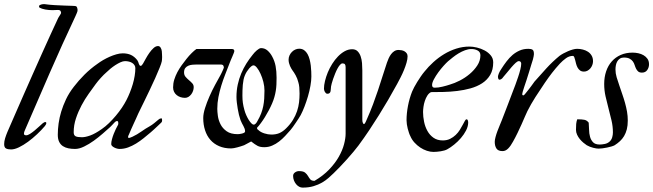

<svg xmlns="http://www.w3.org/2000/svg" viewBox="-31 -709 3110 914"><path d="M4.4 -81.1Q21.5 -120.1 41.3 -165.8Q61 -211.4 82.5 -260Q104 -308.6 126 -358.4Q147.9 -408.2 169.2 -455.3Q190.4 -502.4 210 -545.4Q229.5 -588.4 246.1 -623.5Q249.5 -629.9 254.6 -637.2Q259.8 -644.5 259.8 -647.9Q259.8 -651.9 257.1 -656.7Q254.4 -661.6 244.6 -661.6Q235.8 -661.6 230.2 -661.1Q224.6 -660.6 220.2 -660.6Q201.2 -660.6 184.3 -663.8Q167.5 -667 157.7 -672.4Q154.8 -673.8 154.8 -679.2Q154.8 -682.1 157.5 -684.1Q160.2 -686 164.1 -687.3Q168 -688.5 172.1 -689Q176.3 -689.5 179.7 -689.5Q203.6 -686 229.5 -684.6Q255.4 -683.1 277.3 -682.4Q299.3 -681.6 314.2 -681.2Q329.1 -680.7 331.5 -679.2Q335 -676.8 336.7 -671.1Q338.4 -665.5 338.4 -661.6Q338.4 -654.8 334.5 -646.5Q330.6 -638.2 328.1 -631.8Q264.6 -497.1 205.6 -361.6Q146.5 -226.1 87.4 -88.9Q85 -84.5 84 -80.1Q83 -75.7 83 -71.8Q83 -68.4 86.2 -66.7Q89.4 -64.9 93.3 -64.9Q101.1 -64.9 111.6 -71.5Q122.1 -78.1 133.1 -87.2Q144 -96.2 154.5 -106Q165 -115.7 172.9 -122.6Q181.2 -128.4 184.6 -128.4Q185.5 -128.4 187.5 -127Q189.5 -125.5 189.5 -124Q189.5 -117.2 182.6 -108.9Q166.5 -89.8 145.5 -70.1Q124.5 -50.3 102.5 -34.2Q80.6 -18.1 59.3 -7.8Q38.1 2.4 21.5 2.4Q6.8 2.4 -2.2 -2.2Q-11.2 -6.8 -11.2 -22.9Q-11.2 -36.1 -6.6 -51Q-2 -65.9 4.4 -81.1Z M424.8 -309.1Q409.7 -288.6 391.4 -262.9Q373 -237.3 357.2 -207.5Q341.3 -177.7 330.6 -145.5Q319.8 -113.3 319.8 -79.6Q319.8 -64.9 328.9 -60.3Q337.9 -55.7 358.9 -55.7Q375.5 -55.7 398.9 -64.2Q422.4 -72.8 453.6 -94.7Q470.7 -106.4 487.8 -123Q504.9 -139.6 520.5 -158.2Q536.1 -176.8 549.1 -196Q562 -215.3 570.8 -232.4Q579.6 -249.5 587.4 -269Q595.2 -288.6 601.1 -308.3Q606.9 -328.1 610.1 -347.7Q613.3 -367.2 613.3 -384.3Q613.3 -392.1 609.4 -398.4Q605.5 -404.8 598.6 -409.2Q591.8 -413.6 582.8 -415.8Q573.7 -418 564 -418Q554.7 -418 542.7 -412.6Q530.8 -407.2 518.3 -399.2Q505.9 -391.1 494.6 -381.8Q483.4 -372.6 475.6 -364.7Q469.7 -359.9 462.9 -353Q456.1 -346.2 449.2 -338.6Q442.4 -331.1 436 -323.5Q429.7 -315.9 424.8 -309.1ZM721.2 -489.7Q729 -489.7 733.6 -482.2Q738.3 -474.6 739.3 -465.3Q739.7 -458.5 740.2 -451.2Q740.7 -443.8 740.7 -437.5Q740.7 -431.2 740.2 -425.8Q739.7 -420.4 739.3 -417.5Q737.3 -407.2 728.5 -385.5Q719.7 -363.8 707.8 -336.9Q695.8 -310.1 682.1 -281.5Q668.5 -252.9 656.7 -228.8Q645 -204.6 636.7 -188Q628.4 -171.4 627.4 -168.9Q622.6 -157.7 616.7 -144.8Q610.8 -131.8 604.7 -118.7Q598.6 -105.5 593 -92.8Q587.4 -80.1 583 -69.3Q580.6 -65.4 579.6 -62Q578.6 -58.6 578.6 -56.6Q578.6 -52.2 583 -52.2Q585.4 -52.2 589.4 -54Q593.3 -55.7 599.6 -58.1Q621.6 -68.4 641.8 -82.8Q662.1 -97.2 680.7 -107.4Q692.9 -114.3 703.4 -123Q713.9 -131.8 722.2 -138.7Q724.6 -141.1 728.5 -143.3Q732.4 -145.5 739.3 -145.5Q739.7 -143.1 740.2 -140.9Q740.7 -138.7 740.7 -136.7Q740.7 -134.8 740.2 -132.6Q739.7 -130.4 739.3 -128.4Q739.3 -127.9 733.2 -122.1Q727.1 -116.2 718.5 -108.2Q710 -100.1 700.9 -91.8Q691.9 -83.5 686 -78.6Q669.9 -64.9 652.6 -51Q635.3 -37.1 616.7 -25.6Q598.1 -14.2 578.6 -7.1Q559.1 0 538.1 0Q532.7 0 526.1 -1.7Q519.5 -3.4 513.2 -6.6Q506.8 -9.8 502.7 -13.9Q498.5 -18.1 498.5 -22.9Q498.5 -33.2 502 -46.1Q505.4 -59.1 510.3 -71.5Q515.1 -84 520.3 -94.5Q525.4 -105 528.8 -110.8Q532.2 -115.7 532.2 -120.6Q532.2 -124.5 531.5 -128.7Q530.8 -132.8 526.4 -132.8Q522.5 -132.8 519.5 -130.6Q516.6 -128.4 514.2 -126Q508.8 -120.1 503.7 -114.7Q498.5 -109.4 493.2 -104Q479 -91.3 458.7 -73.5Q438.5 -55.7 415.8 -39.3Q393.1 -22.9 369.6 -11.5Q346.2 0 326.2 0Q309.6 0 294.7 -2.9Q279.8 -5.9 268.6 -13.2Q257.3 -20.5 250.7 -33.7Q244.1 -46.9 244.1 -67.4Q244.1 -93.3 248 -121.6Q252 -149.9 260.3 -177.2Q269 -206.1 283.4 -236.6Q297.9 -267.1 320.8 -296.4Q342.8 -325.2 371.3 -353.8Q399.9 -382.3 433.1 -405.3Q444.8 -414.1 459.7 -422.9Q474.6 -431.6 490.7 -438.7Q506.8 -445.8 522.9 -450.4Q539.1 -455.1 553.2 -455.1Q575.7 -455.1 592.3 -447.5Q608.9 -439.9 622.6 -422.4Q625 -418.9 627 -414.1Q628.9 -409.2 629.9 -405.3Q631.3 -401.4 633.3 -398.4Q635.3 -395.5 639.2 -395.5Q641.6 -395.5 644.8 -399.2Q647.9 -402.8 650.4 -407.2Q655.8 -416.5 663.3 -430.4Q670.9 -444.3 680.2 -457.5Q689.5 -470.7 700 -480.2Q710.4 -489.7 721.2 -489.7Z M1123 -253.4Q1123 -234.4 1125.2 -219Q1127.4 -203.6 1132.3 -186Q1135.7 -172.9 1141.4 -160.4Q1147 -147.9 1153.3 -137.9Q1159.7 -127.9 1165.8 -121.8Q1171.9 -115.7 1176.3 -115.7Q1182.1 -115.7 1187 -121.3Q1191.9 -127 1194.8 -133.3Q1205.6 -151.9 1212.2 -169.2Q1218.8 -186.5 1222.2 -203.9Q1225.6 -221.2 1226.8 -239.3Q1228 -257.3 1228 -277.8Q1228 -297.9 1222.7 -319.1Q1217.3 -340.3 1209.2 -357.9Q1201.2 -375.5 1192.1 -386.7Q1183.1 -397.9 1175.8 -397.9Q1171.4 -397.9 1166 -393.8Q1160.6 -389.6 1155 -383.1Q1149.4 -376.5 1144 -368.2Q1138.7 -359.9 1135.3 -351.6Q1130.9 -341.8 1128.4 -329.8Q1126 -317.9 1124.8 -304.7Q1123.5 -291.5 1123.3 -278.3Q1123 -265.1 1123 -253.4ZM936.5 -147Q936.5 -167.5 945.1 -194.6Q953.6 -221.7 966.1 -250Q978.5 -278.3 992.9 -304.9Q1007.3 -331.5 1018.6 -351.6Q1020.5 -355 1023.2 -360.6Q1025.9 -366.2 1028.3 -371.6Q1030.8 -377 1032.7 -381.6Q1034.7 -386.2 1034.7 -387.7Q1034.7 -391.1 1032.2 -396.5Q1029.8 -401.9 1018.6 -401.9H905.3Q895.5 -401.9 884.8 -400.9Q874 -399.9 865.2 -396Q856.4 -392.1 850.8 -384.8Q845.2 -377.4 845.2 -364.3Q845.2 -351.6 852.3 -343.3Q859.4 -335 868.2 -327.6Q877 -320.3 884 -312.7Q891.1 -305.2 891.1 -293.9Q891.1 -285.2 887.9 -276.1Q884.8 -267.1 879.2 -259.8Q873.5 -252.4 866 -247.8Q858.4 -243.2 849.6 -243.2Q838.4 -243.2 828.1 -246.6Q817.9 -250 810.1 -256.3Q802.2 -262.7 797.6 -272Q793 -281.2 793 -293Q793 -312 798.6 -330.1Q804.2 -348.1 813.2 -365.2Q822.3 -382.3 833.5 -397.9Q844.7 -413.6 856.4 -428.2Q868.7 -443.8 881.6 -456.5Q894.5 -469.2 903.8 -475.6H1074.2Q1080.1 -475.6 1082.3 -472.2Q1084.5 -468.8 1084.5 -466.3Q1084.5 -463.4 1081.8 -456.3Q1079.1 -449.2 1075.4 -440.7Q1071.8 -432.1 1068.1 -423.8Q1064.5 -415.5 1062.5 -409.7Q1052.2 -382.8 1041.5 -355.7Q1030.8 -328.6 1022.5 -301.5Q1014.2 -274.4 1008.8 -246.8Q1003.4 -219.2 1003.4 -190.9Q1003.4 -177.7 1006.1 -157.5Q1008.8 -137.2 1018.6 -117.7Q1028.3 -98.1 1047.9 -84.2Q1067.4 -70.3 1100.6 -70.3Q1103.5 -70.3 1109.4 -71Q1115.2 -71.8 1121.1 -73.2Q1127 -74.7 1131.3 -77.1Q1135.7 -79.6 1135.7 -83.5Q1135.7 -90.3 1133.5 -96.4Q1131.3 -102.5 1127.9 -108.9Q1124.5 -115.2 1120.8 -122.1Q1117.2 -128.9 1113.8 -137.7Q1109.9 -148.9 1106.4 -162.8Q1103 -176.8 1100.6 -191.7Q1098.1 -206.5 1096.4 -220.9Q1094.7 -235.4 1094.7 -247.6Q1094.7 -278.3 1100.8 -306.4Q1106.9 -334.5 1117.4 -359.4Q1127.9 -384.3 1141.8 -406.5Q1155.8 -428.7 1171.4 -447.8Q1175.8 -453.6 1180.9 -459.2Q1186 -464.8 1191.7 -469.5Q1197.3 -474.1 1202.4 -477.1Q1207.5 -480 1211.9 -480Q1229.5 -480 1242.7 -468.3Q1255.9 -456.5 1264.2 -440.9Q1276.4 -418.9 1281 -394.3Q1285.6 -369.6 1285.6 -338.9Q1285.6 -321.8 1284.9 -306.2Q1284.2 -290.5 1281.7 -275.9Q1279.3 -261.2 1275.1 -246.6Q1271 -231.9 1264.2 -216.3Q1257.3 -200.2 1248.5 -183.6Q1239.7 -167 1230.2 -151.6Q1220.7 -136.2 1210.9 -123Q1201.2 -109.9 1192.4 -100.6Q1192.4 -96.2 1194.6 -93.5Q1196.8 -90.8 1200.2 -88.9Q1210 -79.6 1227.5 -74Q1245.1 -68.4 1260.7 -68.4Q1282.7 -68.4 1299.1 -75.4Q1315.4 -82.5 1331.1 -98.1Q1351.1 -117.7 1363.5 -138.2Q1376 -158.7 1383.1 -179.7Q1390.1 -200.7 1392.6 -221.7Q1395 -242.7 1395 -263.7Q1395 -279.3 1393.8 -293Q1392.6 -306.6 1389.2 -317.4Q1384.8 -335.4 1376.5 -350.3Q1368.2 -365.2 1361.3 -374Q1358.9 -377.4 1355.7 -382.8Q1352.5 -388.2 1349.6 -394.8Q1346.7 -401.4 1344.7 -409.2Q1342.8 -417 1342.8 -424.8Q1342.8 -435.1 1346.9 -444.6Q1351.1 -454.1 1358.2 -461.4Q1365.2 -468.8 1374.3 -472.9Q1383.3 -477.1 1393.6 -477.1Q1407.2 -477.1 1417 -470Q1426.8 -462.9 1433.1 -451.4Q1439.5 -439.9 1443.1 -425.5Q1446.8 -411.1 1448.5 -396.5Q1450.2 -381.8 1450.7 -368.2Q1451.2 -354.5 1451.2 -344.7Q1451.2 -325.2 1446.8 -300.5Q1442.4 -275.9 1435.1 -250.7Q1427.7 -225.6 1418.7 -202.1Q1409.7 -178.7 1400.4 -161.1Q1397 -154.8 1390.6 -145Q1384.3 -135.3 1377.2 -124.8Q1370.1 -114.3 1363.3 -104.7Q1356.4 -95.2 1352.1 -90.3Q1339.8 -76.2 1326.4 -61.8Q1313 -47.4 1297.6 -35.4Q1282.2 -23.4 1264.6 -15.9Q1247.1 -8.3 1227.1 -8.3Q1217.3 -8.3 1209.7 -9.8Q1202.1 -11.2 1195.3 -14.6Q1188.5 -18.1 1181.2 -23.2Q1173.8 -28.3 1164.6 -35.6Q1156.7 -31.2 1147 -26.1Q1137.2 -21 1130.9 -17.6Q1124 -15.1 1115.7 -12.5Q1107.4 -9.8 1098.9 -7.6Q1090.3 -5.4 1082.8 -3.9Q1075.2 -2.4 1069.3 -2.4Q1037.1 -2.4 1012.2 -13.2Q987.3 -23.9 970.5 -43.2Q953.6 -62.5 945.1 -89.1Q936.5 -115.7 936.5 -147Z M1364.3 128.4Q1364.3 118.2 1373.3 111.8Q1382.3 105.5 1392.1 105.5Q1412.6 105.5 1421.4 112.8Q1430.2 120.1 1435.1 128.7Q1439.9 137.2 1445.8 144.5Q1451.7 151.9 1466.3 151.9Q1507.8 127.4 1536.1 97.7Q1564.5 67.9 1581.8 37.4Q1599.1 6.8 1606.7 -22Q1614.3 -50.8 1614.3 -72.8V-388.7Q1614.3 -398.4 1611.1 -402.8Q1607.9 -407.2 1599.1 -407.2Q1593.8 -407.2 1587.6 -400.4Q1581.5 -393.6 1575.7 -382.8Q1569.8 -372.1 1564.5 -358.9Q1559.1 -345.7 1554.9 -333.5Q1550.8 -321.3 1548.1 -311.5Q1545.4 -301.8 1544.9 -297.4Q1543.9 -292 1543.9 -286.1Q1543.9 -280.3 1542.7 -274.9Q1541.5 -269.5 1538.1 -266.1Q1534.7 -262.7 1527.3 -262.7Q1523.4 -262.7 1520.5 -265.4Q1517.6 -268.1 1515.4 -271.7Q1513.2 -275.4 1512.2 -279.8Q1511.2 -284.2 1511.2 -287.1Q1511.2 -303.2 1516.1 -323.5Q1521 -343.8 1529.5 -364.5Q1538.1 -385.3 1550.5 -405Q1563 -424.8 1577.9 -440.2Q1592.8 -455.6 1609.9 -465.1Q1627 -474.6 1645.5 -474.6Q1661.6 -474.6 1671.1 -465.1Q1680.7 -455.6 1685.8 -440.9Q1690.9 -426.3 1692.4 -408.4Q1693.8 -390.6 1693.8 -374V-139.2Q1693.8 -129.4 1696.5 -123.8Q1699.2 -118.2 1701.2 -118.2Q1703.6 -118.2 1706.5 -122.6Q1709.5 -127 1713.9 -137.7Q1731.9 -178.2 1744.9 -212.9Q1757.8 -247.6 1768.6 -279.8Q1779.3 -312 1789.3 -343.8Q1799.3 -375.5 1811 -410.6Q1814.5 -420.9 1819.3 -431.6Q1824.2 -442.4 1830.8 -451.2Q1837.4 -460 1846.2 -465.6Q1855 -471.2 1866.7 -471.2Q1873.5 -471.2 1881.1 -469.7Q1888.7 -468.3 1894.8 -464.6Q1900.9 -460.9 1905 -455.3Q1909.2 -449.7 1909.2 -440.9Q1909.2 -427.7 1904.3 -410.6Q1899.4 -393.6 1892.1 -375.7Q1884.8 -357.9 1876 -340.6Q1867.2 -323.2 1859.4 -309.1Q1837.9 -270 1816.7 -233.4Q1795.4 -196.8 1772.9 -160.9Q1750.5 -125 1726.6 -89.1Q1702.6 -53.2 1675.3 -16.1Q1666.5 -4.4 1651.9 13.2Q1637.2 30.8 1620.4 49.6Q1603.5 68.4 1586.7 85.9Q1569.8 103.5 1557.1 115.7Q1546.4 126 1533 137.9Q1519.5 149.9 1502 160.2Q1484.4 170.4 1461.7 177.2Q1439 184.1 1409.2 184.1Q1400.9 184.1 1392.8 179.7Q1384.8 175.3 1378.4 167.5Q1372.1 159.7 1368.2 149.7Q1364.3 139.6 1364.3 128.4Z M2025.9 -304.2Q2025.9 -291.5 2038.1 -291.5Q2055.2 -291.5 2075.4 -296.4Q2095.7 -301.3 2111.3 -306.6Q2132.3 -312.5 2157.7 -325.4Q2183.1 -338.4 2204.8 -356.7Q2226.6 -375 2241.2 -397.5Q2255.9 -419.9 2255.9 -445.8Q2255.9 -461.4 2242.9 -468.5Q2230 -475.6 2213.4 -475.6Q2198.2 -475.6 2182.6 -469.7Q2167 -463.9 2152.3 -455.1Q2137.7 -446.3 2124.8 -436Q2111.8 -425.8 2102.1 -417.5Q2093.3 -409.7 2080.3 -395.3Q2067.4 -380.9 2055.4 -364.5Q2043.5 -348.1 2034.7 -331.8Q2025.9 -315.4 2025.9 -304.2ZM2021 -270.5Q2010.7 -265.6 2003.4 -254.2Q1996.1 -242.7 1991.5 -228.8Q1986.8 -214.8 1984.9 -200.4Q1982.9 -186 1982.9 -175.8Q1982.9 -153.3 1987.8 -129.4Q1992.7 -105.5 2003.7 -85.7Q2014.6 -65.9 2032.7 -53.2Q2050.8 -40.5 2076.7 -40.5Q2096.7 -40.5 2111.8 -48.1Q2127 -55.7 2138.4 -66.7Q2149.9 -77.6 2158 -90.8Q2166 -104 2171.9 -115Q2177.7 -126 2181.9 -133.5Q2186 -141.1 2189.9 -141.1Q2194.3 -141.1 2196 -136Q2197.8 -130.9 2197.8 -125Q2197.3 -106.4 2187.5 -87.6Q2177.7 -68.8 2163.1 -51.8Q2148.4 -34.7 2131.1 -20.8Q2113.8 -6.8 2098.6 1.5Q2092.8 4.9 2084.5 7.3Q2076.2 9.8 2066.9 11.2Q2057.6 12.7 2048.6 13.4Q2039.6 14.2 2032.7 14.2Q2017.6 14.2 2001.2 8.8Q1984.9 3.4 1969.7 -6.6Q1954.6 -16.6 1942.1 -30.3Q1929.7 -43.9 1922.4 -61Q1918.9 -67.4 1915.8 -76.9Q1912.6 -86.4 1909.9 -96.7Q1907.2 -106.9 1905.8 -117.4Q1904.3 -127.9 1904.3 -136.7Q1904.3 -168.9 1911.1 -204.8Q1918 -240.7 1930.7 -272.9Q1934.6 -282.2 1940.9 -294.2Q1947.3 -306.2 1955.3 -319.1Q1963.4 -332 1972.2 -345Q1981 -357.9 1989.7 -368.2Q2008.3 -391.6 2032 -413.1Q2055.7 -434.6 2083 -451.2Q2110.4 -467.8 2140.9 -477.5Q2171.4 -487.3 2204.1 -487.3Q2219.7 -487.3 2239.3 -482.7Q2258.8 -478 2276.1 -468.8Q2293.5 -459.5 2305.2 -445.3Q2316.9 -431.2 2316.9 -412.1Q2316.9 -376.5 2302.5 -352.3Q2288.1 -328.1 2263.9 -312.5Q2239.7 -296.9 2208.7 -288.3Q2177.7 -279.8 2145 -275.9Q2112.3 -272 2079.8 -271.2Q2047.4 -270.5 2021 -270.5Z M2324.2 -33.7Q2324.2 -43 2327.9 -56.6Q2331.5 -70.3 2336.9 -84.7Q2342.3 -99.1 2348.1 -112.8Q2354 -126.5 2357.9 -136.7Q2371.1 -171.4 2384.5 -205.6Q2397.9 -239.7 2409.7 -272Q2415.5 -286.6 2422.4 -305.2Q2429.2 -323.7 2435.5 -342.5Q2441.9 -361.3 2446 -378.2Q2450.2 -395 2450.2 -406.2Q2450.2 -410.6 2447.5 -414.3Q2444.8 -418 2439 -418Q2432.6 -418 2423.6 -409.7Q2414.6 -401.4 2404.3 -389.6Q2394 -377.9 2383.8 -365Q2373.5 -352.1 2364.7 -342.3Q2360.4 -335.4 2355.2 -332.5Q2350.1 -329.6 2347.2 -329.6Q2342.3 -329.6 2340.8 -335.2Q2339.4 -340.8 2339.4 -342.8Q2339.4 -348.6 2343.5 -359.1Q2347.7 -369.6 2355.5 -380.9Q2367.2 -399.4 2380.4 -416.7Q2393.6 -434.1 2408.9 -447.3Q2424.3 -460.4 2442.9 -468.5Q2461.4 -476.6 2483.9 -476.6Q2497.1 -476.6 2503.9 -472.4Q2510.7 -468.3 2510.7 -451.2Q2510.7 -447.8 2509.3 -440.7Q2507.8 -433.6 2505.9 -425.8Q2503.4 -418.9 2498.5 -402.3Q2493.7 -385.7 2487.5 -366.2Q2481.4 -346.7 2475.3 -327.4Q2469.2 -308.1 2464.4 -294.9Q2460.4 -283.7 2457.8 -273.9Q2455.1 -264.2 2455.1 -260.3Q2455.1 -256.8 2457 -255.9Q2459 -254.9 2460 -254.9Q2462.4 -254.9 2467 -259.8Q2471.7 -264.6 2476.1 -271Q2481 -276.9 2486.6 -284.2Q2492.2 -291.5 2497.3 -298.3Q2502.4 -305.2 2506.6 -311Q2510.7 -316.9 2513.2 -320.3Q2541.5 -352.5 2570.1 -383.8Q2598.6 -415 2632.3 -442.9Q2640.1 -448.7 2650.9 -454.6Q2661.6 -460.4 2673.1 -465.3Q2684.6 -470.2 2696 -473.4Q2707.5 -476.6 2716.3 -476.6Q2730 -476.6 2743.7 -473.1Q2757.3 -469.7 2768.1 -462.6Q2778.8 -455.6 2785.4 -444.3Q2792 -433.1 2792 -417.5Q2792 -408.7 2788.8 -399.9Q2785.6 -391.1 2779.8 -384Q2773.9 -377 2766.1 -372.6Q2758.3 -368.2 2749 -368.2Q2737.3 -368.2 2730 -373.8Q2722.7 -379.4 2718.3 -387.7Q2713.9 -396 2711.4 -405.5Q2709 -415 2707 -423.3Q2705.1 -431.6 2702.6 -437.3Q2700.2 -442.9 2695.8 -442.9Q2678.7 -442.9 2663.1 -431.6Q2647.5 -420.4 2634.3 -406.2Q2613.3 -383.3 2596.7 -361.8Q2580.1 -340.3 2562.5 -314.5Q2540 -281.7 2518.1 -247.3Q2496.1 -212.9 2479.5 -179.7Q2474.6 -169.4 2467.5 -153.1Q2460.4 -136.7 2451.7 -116.9Q2442.9 -97.2 2432.6 -75.9Q2422.4 -54.7 2411.1 -34.7Q2400.4 -14.6 2388.2 -2.2Q2376 10.3 2361.3 10.3Q2340.3 10.3 2332.3 -2Q2324.2 -14.2 2324.2 -33.7Z M2710.9 -91.3Q2710.9 -107.9 2711.9 -118.9Q2712.9 -129.9 2716.8 -141.1Q2738.8 -141.1 2751 -138.7Q2763.2 -136.2 2771.5 -125Q2772.9 -109.9 2773.2 -91.8Q2773.4 -73.7 2777.8 -57.9Q2782.2 -42 2792.5 -31.5Q2802.7 -21 2824.2 -21Q2834 -21 2847.9 -23.7Q2861.8 -26.4 2872.1 -36.1Q2880.4 -44.4 2883.5 -55.9Q2886.7 -67.4 2886.7 -78.6Q2886.7 -107.4 2880.1 -135.5Q2873.5 -163.6 2866 -192.1Q2858.4 -220.7 2851.8 -249.8Q2845.2 -278.8 2845.2 -309.1Q2845.2 -341.8 2854.5 -369.4Q2863.8 -397 2881.3 -416.7Q2898.9 -436.5 2923.8 -447.5Q2948.7 -458.5 2980.5 -458.5Q2993.7 -458.5 3007.6 -455.6Q3021.5 -452.6 3032.7 -446Q3043.9 -439.5 3051.3 -429Q3058.6 -418.5 3058.6 -402.8Q3058.6 -387.7 3050 -375.5Q3041.5 -363.3 3024.9 -363.3Q3013.2 -363.3 3007.1 -368.7Q3001 -374 2997.1 -381.8Q2993.2 -389.6 2990.2 -399.2Q2987.3 -408.7 2981.7 -416.5Q2976.1 -424.3 2966.1 -429.7Q2956.1 -435.1 2939 -435.1Q2927.7 -435.1 2919.9 -429.9Q2912.1 -424.8 2907.5 -416.7Q2902.8 -408.7 2900.9 -398.7Q2898.9 -388.7 2898.9 -378.4Q2898.9 -359.9 2904.5 -341.1Q2910.2 -322.3 2918 -299.8Q2924.8 -279.3 2931.9 -259Q2939 -238.8 2944.6 -218.5Q2950.2 -198.2 2953.9 -177.5Q2957.5 -156.7 2957.5 -135.3Q2957.5 -111.3 2952.9 -93.3Q2948.2 -75.2 2939.9 -61.3Q2931.6 -47.4 2920.2 -36.9Q2908.7 -26.4 2895 -17.6Q2889.6 -14.6 2879.9 -11.7Q2870.1 -8.8 2859.1 -6.6Q2848.1 -4.4 2837.4 -2.9Q2826.7 -1.5 2818.8 -1.5Q2814.5 -1.5 2807.6 -2.4Q2800.8 -3.4 2793 -5.4Q2785.2 -7.3 2777.1 -10.5Q2769 -13.7 2762.2 -17.6Q2754.9 -22.5 2745.8 -30Q2736.8 -37.6 2729 -47.1Q2721.2 -56.6 2716.1 -67.9Q2710.9 -79.1 2710.9 -91.3Z"/></svg>

Font: IM FELL French Canon
Style: Italic
Weight: 400
Italic angle: -17°
Designer: Igino Marini
Foundry: Igino Marini
Version: 3.00